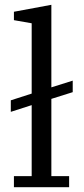

<svg xmlns="http://www.w3.org/2000/svg" viewBox="-20 -780 348 800"><path d="M38 -46H112V-342L25 -314V-362L112 -390V-683L38 -696V-731L194 -760V-416L283 -444V-396L194 -368V-46H268V0H38Z"/></svg>

Font: IBM Plex Serif
Style: Regular
Weight: 400
Designer: Mike Abbink, Paul van der Laan, Pieter van Rosmalen
Foundry: Bold Monday
Version: Version 3.001